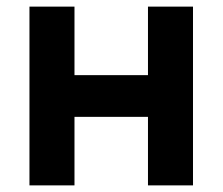

<svg xmlns="http://www.w3.org/2000/svg" viewBox="-20 -560 673 580"><path d="M205 0V-207H427V0H563V-540H427V-333H205V-540H69V0Z"/></svg>

Font: Vela Sans ExtBd
Style: Regular
Weight: 800
Designer: Principal design: Mikhail Sharanda - project Manrope.
Design modification: Ravid Balaliev
Foundry: Mikhail Sharanda
Version: Version 1.001